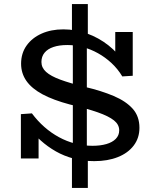

<svg xmlns="http://www.w3.org/2000/svg" viewBox="-20 -779 760 945"><path d="M444.2 14.1Q389.8 14.1 342.8 1.6Q295.7 -10.8 255 -33.9Q214.2 -57.1 179.6 -88.3Q144.9 -119.5 115.6 -157L169.9 -151V1.1H82.8V-217.2L137 -221Q165.2 -183.3 198.7 -153.9Q232.1 -124.5 270.3 -103.8Q308.4 -83.1 350.1 -72.3Q391.8 -61.4 435.4 -61.4Q473.7 -61.4 503.3 -69.9Q532.8 -78.3 549.8 -95.5Q566.7 -112.7 566.7 -137.4Q566.7 -165.9 540.9 -186.5Q515 -207.2 461.5 -226Q408 -244.8 323.6 -264.8Q243.2 -286.1 189.7 -314.6Q136.3 -343.2 110.1 -380.6Q83.8 -418.1 83.8 -465.3Q83.8 -516.8 110.8 -554.7Q137.7 -592.6 184.7 -613.6Q231.6 -634.5 291.7 -634.5Q351.7 -634.5 408.8 -614Q465.8 -593.5 514 -555.6Q562.3 -517.6 595.1 -463.5L547.3 -467.8V-621.6H633.3V-406.1L581.9 -402.9Q559.7 -439.9 529 -468.4Q498.3 -497 462.5 -516.9Q426.7 -536.9 388.1 -547.1Q349.5 -557.4 311.5 -557.4Q271.3 -557.4 242.9 -547.7Q214.4 -538.1 199.2 -519.4Q183.9 -500.8 183.9 -473.8Q183.9 -445.8 206.8 -425.1Q229.6 -404.4 277.1 -386.9Q324.6 -369.4 398.8 -351.1Q479.8 -332 540 -306.4Q600.1 -280.8 633.2 -243.7Q666.3 -206.5 666.3 -150Q666.3 -99.9 638.2 -62.8Q610 -25.6 560 -5.8Q510 14.1 444.2 14.1ZM334.1 146V-41L338.5 -55.1V-575.6L334.1 -590.5V-759H412.3V-588.8L407.4 -572.5V-54.2L412.3 -40V146Z"/></svg>

Font: BioRhyme ExtraBold
Style: Regular
Weight: 800
Designer: Aoife Mooney
Foundry: Aoife Mooney Type
Version: Version 1.600;gftools[0.9.33]